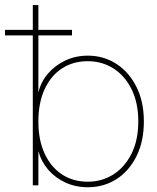

<svg xmlns="http://www.w3.org/2000/svg" viewBox="-67 -748 633 775"><path d="M287.1 7.8Q238.3 7.8 197 -11.2Q155.8 -30.3 127.4 -63.2Q99.1 -96.2 88.4 -136.7H87.9V0H65.4V-727.5H87.9V-376H88.4Q98.1 -417.5 126.5 -450.7Q154.8 -483.9 196.5 -503.7Q238.3 -523.4 287.1 -523.4Q351.1 -523.4 402.3 -490.5Q453.6 -457.5 483.6 -397.7Q513.7 -337.9 513.7 -257.8Q513.7 -177.2 483.9 -117.4Q454.1 -57.6 403.1 -24.9Q352.1 7.8 287.1 7.8ZM287.1 -14.6Q345.2 -14.6 391.4 -44.4Q437.5 -74.2 464.4 -128.7Q491.2 -183.1 491.2 -257.8Q491.2 -332.5 464.4 -387.2Q437.5 -441.9 391.4 -471.4Q345.2 -501 287.1 -501Q227.5 -501 182.6 -471.4Q137.7 -441.9 112.8 -387.2Q87.9 -332.5 87.9 -257.8Q87.9 -183.1 112.8 -128.7Q137.7 -74.2 182.6 -44.4Q227.5 -14.6 287.1 -14.6ZM-46.9 -605V-627.4H223.6V-605Z"/></svg>

Font: Inter Display Thin
Style: Regular
Weight: 100
Designer: Rasmus Andersson
Foundry: rsms
Version: Version 4.000;git-a52131595